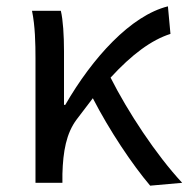

<svg xmlns="http://www.w3.org/2000/svg" viewBox="-20 -577 595 606"><path d="M454 9 555 0C472 -89 383 -225 329 -332C396 -405 458 -451 518 -470L510 -557C393 -528 272 -395 186 -246H182V-416C182 -464 179 -514 172 -543H81C91 -495 92 -438 92 -394V0H177V-28C179 -99 189 -156 222 -200L273 -267C325 -166 397 -58 454 9Z"/></svg>

Font: Noto Sans CJK JP
Style: Regular
Weight: 400
Designer: Ryoko NISHIZUKA 西塚涼子 (kana, bopomofo & ideographs); Paul D. Hunt (Latin, Greek & Cyrillic); Sandoll Communications 산돌커뮤니
Foundry: Adobe
Version: Version 2.004;hotconv 1.0.118;makeotfexe 2.5.65603